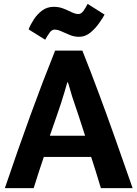

<svg xmlns="http://www.w3.org/2000/svg" viewBox="-20 -958 701 986"><path d="M661 8Q614 -127 571.5 -247Q529 -367 487.5 -478.5Q446 -590 403 -698H263Q198 -536 136 -365.5Q74 -195 5 8H153Q165 -32 178.5 -72.5Q192 -113 205 -152H448Q451 -142 455.5 -129Q460 -116 469.5 -85.5Q479 -55 498 8ZM417 -261H236Q256 -320 276 -376.5Q296 -433 312 -488Q317 -505 321 -519.5Q325 -534 327 -538Q331 -531 336.5 -510.5Q342 -490 350 -464Q367 -415 383.5 -364.5Q400 -314 417 -261ZM386 -769Q418 -769 444 -790.5Q470 -812 489 -839Q508 -866 517 -883L430 -938Q420 -918 408.5 -902Q397 -886 383 -886Q367 -886 347.5 -895.5Q328 -905 305.5 -914Q283 -923 256 -923Q222 -923 196.5 -904Q171 -885 153.5 -858Q136 -831 127 -807L212 -754Q223 -774 234.5 -790Q246 -806 260 -806Q276 -806 295.5 -797Q315 -788 338 -778.5Q361 -769 386 -769Z"/></svg>

Font: Repo Bold
Style: Bold
Weight: 700
Designer: Stefan Peev
Foundry: Context Ltd
Version: Version 1.502